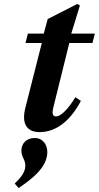

<svg xmlns="http://www.w3.org/2000/svg" viewBox="-20 -661 503 978"><path d="M109 -111C87 -24 123 12 181 12C274 12 344 -56 392 -147L364 -166C334 -116 294 -68 265 -68C245 -68 246 -89 251 -111L333 -442H451L463 -490H343L387 -633L374 -641L223 -564L203 -490H122L110 -442H193ZM55 274 75 297C146 248 221 191 221 113C221 78 200 42 157 42C116 42 89 68 89 107C89 139 109 151 109 183C109 216 86 244 55 274Z"/></svg>

Font: Heuristica
Style: Bold Italic
Weight: 700
Italic angle: -13°
Version: Version 1.0.1